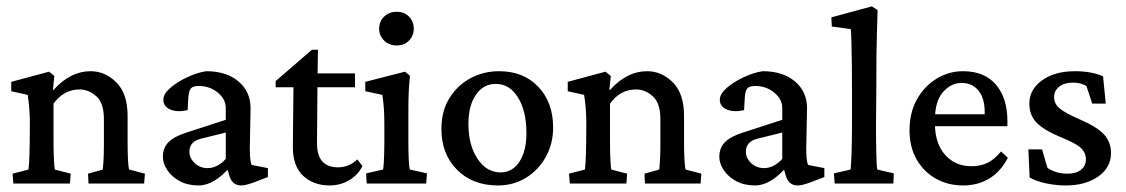

<svg xmlns="http://www.w3.org/2000/svg" viewBox="-20 -564 3460 590"><path d="M21 0 18.6 -30.3 67.4 -43Q68.4 -48.8 69.6 -68.1Q70.8 -87.4 71.3 -124.5L71.8 -184.6Q71.8 -210 69.8 -232.9Q67.9 -255.9 64.9 -272.5L14.6 -283.7V-312.5L130.9 -343.8L147 -330.6L142.6 -288.1L144.5 -287.6Q196.3 -345.2 258.3 -345.2Q303.2 -345.2 337.6 -310.8Q372.1 -276.4 372.1 -208V-123.5Q372.1 -96.2 373.3 -73Q374.5 -49.8 377 -43L425.3 -30.3L422.9 0H252L250.5 -30.3L295.9 -43Q296.9 -51.8 298.1 -71.3Q299.3 -90.8 299.3 -119.6V-198.2Q299.3 -247.6 275.9 -268.3Q252.4 -289.1 224.6 -289.1Q175.8 -289.1 144.5 -245.6V-128.9Q144.5 -95.7 145.8 -72.8Q147 -49.8 148.4 -43L197.3 -30.3L194.8 0Z M590.3 5.9Q556.6 5.9 532 -7.6Q507.3 -21 493.9 -41.5Q480.5 -62 480.5 -82Q480.5 -109.4 497.6 -127Q514.6 -144.5 553.2 -156.7L673.8 -195.8V-231.9Q673.8 -259.3 649.2 -279.5Q624.5 -299.8 590.8 -299.8Q572.8 -299.8 566.4 -292.2Q560.1 -284.7 558.6 -263.2L556.6 -225.6Q524.9 -218.3 503.4 -227.5Q481.9 -236.8 481.9 -257.8Q481.9 -275.4 503.7 -294.2Q525.4 -313 556.2 -327.1Q586.9 -341.3 613.8 -345.2Q675.3 -345.2 712.4 -314.2Q749.5 -283.2 750 -232.4L747.6 -108.9Q747.6 -91.8 748.8 -77.9Q750 -64 753.4 -57.1L803.2 -47.4V-20L761.2 -3.9Q749 0.5 739 3.2Q729 5.9 721.2 5.9Q694.8 5.9 685.5 -21.5L675.8 -54.7L689 -53.2Q638.7 5.9 590.3 5.9ZM617.7 -47.4Q647.9 -47.4 673.8 -75.7V-156.7L597.2 -137.7Q562 -128.9 562 -97.7Q562 -78.1 578.4 -62.7Q594.7 -47.4 617.7 -47.4Z M1093.8 -53.7Q1079.6 -25.4 1052.2 -9.8Q1024.9 5.9 993.2 5.9Q943.8 5.9 911.9 -23.4Q879.9 -52.7 879.9 -112.8L881.8 -295.9H827.1V-314.9L938.5 -411.1H957L955.6 -314.9L954.1 -123.5Q954.1 -49.8 1019 -49.8Q1052.2 -49.8 1078.1 -74.2ZM921.4 -295.9V-338.4H1070.8V-295.9Z M1106.9 0 1105 -31.2 1157.2 -43Q1158.2 -46.9 1159.4 -65.7Q1160.6 -84.5 1161.1 -124.5V-180.2Q1161.1 -236.8 1154.8 -272.5L1102.5 -283.7V-312.5L1224.6 -343.8L1239.7 -331.1Q1237.3 -307.1 1236.1 -283.2Q1234.9 -259.3 1234.9 -228V-128.9Q1234.9 -96.2 1236.1 -72.5Q1237.3 -48.8 1239.7 -43L1292 -31.2L1289.6 0ZM1199.2 -424.3Q1175.3 -424.3 1160.2 -439.5Q1145 -454.6 1145 -476.1Q1145 -497.6 1160.2 -512.7Q1175.3 -527.8 1199.2 -527.8Q1222.7 -527.8 1237.1 -512.7Q1251.5 -497.6 1251.5 -476.1Q1251.5 -454.6 1237.1 -439.5Q1222.7 -424.3 1199.2 -424.3Z M1510.3 5.9Q1432.1 5.9 1384.3 -42.5Q1336.4 -90.8 1336.4 -167.5Q1336.4 -222.2 1360.8 -262Q1385.3 -301.8 1425.5 -323.5Q1465.8 -345.2 1513.7 -345.2Q1588.4 -345.2 1634 -297.4Q1679.7 -249.5 1679.7 -172.4Q1679.7 -122.1 1657.2 -81.8Q1634.8 -41.5 1596.4 -17.8Q1558.1 5.9 1510.3 5.9ZM1518.1 -34.2Q1554.7 -34.2 1576.2 -67.1Q1597.7 -100.1 1597.7 -154.8Q1597.7 -222.7 1571.8 -264.4Q1545.9 -306.2 1503.4 -306.2Q1465.3 -306.2 1442.4 -272.7Q1419.4 -239.3 1419.4 -183.1Q1419.4 -118.2 1447.3 -76.2Q1475.1 -34.2 1518.1 -34.2Z M1731 0 1728.5 -30.3 1777.3 -43Q1778.3 -48.8 1779.5 -68.1Q1780.8 -87.4 1781.2 -124.5L1781.7 -184.6Q1781.7 -210 1779.8 -232.9Q1777.8 -255.9 1774.9 -272.5L1724.6 -283.7V-312.5L1840.8 -343.8L1856.9 -330.6L1852.5 -288.1L1854.5 -287.6Q1906.2 -345.2 1968.3 -345.2Q2013.2 -345.2 2047.6 -310.8Q2082 -276.4 2082 -208V-123.5Q2082 -96.2 2083.3 -73Q2084.5 -49.8 2086.9 -43L2135.3 -30.3L2132.8 0H1961.9L1960.4 -30.3L2005.9 -43Q2006.8 -51.8 2008.1 -71.3Q2009.3 -90.8 2009.3 -119.6V-198.2Q2009.3 -247.6 1985.8 -268.3Q1962.4 -289.1 1934.6 -289.1Q1885.7 -289.1 1854.5 -245.6V-128.9Q1854.5 -95.7 1855.7 -72.8Q1856.9 -49.8 1858.4 -43L1907.2 -30.3L1904.8 0Z M2300.3 5.9Q2266.6 5.9 2241.9 -7.6Q2217.3 -21 2203.9 -41.5Q2190.4 -62 2190.4 -82Q2190.4 -109.4 2207.5 -127Q2224.6 -144.5 2263.2 -156.7L2383.8 -195.8V-231.9Q2383.8 -259.3 2359.1 -279.5Q2334.5 -299.8 2300.8 -299.8Q2282.7 -299.8 2276.4 -292.2Q2270 -284.7 2268.6 -263.2L2266.6 -225.6Q2234.9 -218.3 2213.4 -227.5Q2191.9 -236.8 2191.9 -257.8Q2191.9 -275.4 2213.6 -294.2Q2235.4 -313 2266.1 -327.1Q2296.9 -341.3 2323.7 -345.2Q2385.3 -345.2 2422.4 -314.2Q2459.5 -283.2 2460 -232.4L2457.5 -108.9Q2457.5 -91.8 2458.7 -77.9Q2460 -64 2463.4 -57.1L2513.2 -47.4V-20L2471.2 -3.9Q2459 0.5 2449 3.2Q2439 5.9 2431.2 5.9Q2404.8 5.9 2395.5 -21.5L2385.7 -54.7L2398.9 -53.2Q2348.6 5.9 2300.3 5.9ZM2327.6 -47.4Q2357.9 -47.4 2383.8 -75.7V-156.7L2307.1 -137.7Q2272 -128.9 2272 -97.7Q2272 -78.1 2288.3 -62.7Q2304.7 -47.4 2327.6 -47.4Z M2544.9 0 2542.5 -31.2 2593.8 -43Q2595.2 -53.7 2596.7 -91.1Q2598.1 -128.4 2598.1 -185.5V-284.2Q2598.1 -322.3 2597.7 -362.1Q2597.2 -401.9 2596.4 -432.6Q2595.7 -463.4 2594.2 -474.6L2536.1 -482.4L2534.7 -510.7L2659.2 -544.4L2676.8 -532.7Q2675.8 -499 2674.8 -467Q2673.8 -435.1 2673.3 -395.5Q2672.9 -356 2672.9 -299.3L2671.9 -176.8Q2671.9 -127.4 2672.9 -89.6Q2673.8 -51.8 2675.8 -43L2726.6 -31.2L2725.1 0Z M2939.9 5.9Q2893.1 5.9 2855.7 -15.1Q2818.4 -36.1 2796.6 -74.2Q2774.9 -112.3 2774.9 -163.6Q2774.9 -218.8 2798.3 -259.8Q2821.8 -300.8 2859.6 -323.2Q2897.5 -345.7 2940.9 -345.2Q3005.9 -344.7 3040.8 -303.5Q3075.7 -262.2 3075.7 -191.9V-176.3H2838.9V-212.9H3016.1L3005.9 -199.7V-219.2Q3005.9 -262.2 2986.8 -285.6Q2967.8 -309.1 2934.6 -309.1Q2902.3 -309.1 2877.7 -281Q2853 -252.9 2853 -196.3V-184.6Q2853 -123.5 2884 -88.4Q2915 -53.2 2965.3 -53.2Q2992.7 -53.2 3014.2 -63.5Q3035.6 -73.7 3056.2 -98.6L3077.1 -79.1Q3054.7 -36.1 3019.5 -15.1Q2984.4 5.9 2939.9 5.9Z M3254.9 5.9Q3225.1 5.9 3194.8 -0.5Q3164.6 -6.8 3144 -18.6L3140.1 -105H3182.1L3198.7 -48.3Q3224.6 -30.3 3260.7 -30.3Q3286.6 -30.3 3301.8 -42.2Q3316.9 -54.2 3316.9 -74.2Q3316.9 -94.2 3302.5 -108.4Q3288.1 -122.6 3245.1 -140.1Q3189 -163.1 3166 -186.3Q3143.1 -209.5 3143.1 -245.6Q3143.1 -289.1 3182.1 -317.1Q3221.2 -345.2 3283.2 -345.2Q3333.5 -345.2 3369.6 -329.6L3377.9 -245.6H3336.4L3318.4 -299.8Q3300.8 -310.1 3276.9 -310.1Q3250.5 -310.1 3234.9 -297.6Q3219.2 -285.2 3219.2 -266.1Q3219.2 -244.6 3236.6 -230.5Q3253.9 -216.3 3299.8 -196.3Q3351.6 -173.8 3372.8 -150.6Q3394 -127.4 3394 -93.8Q3394 -49.3 3355 -21.7Q3315.9 5.9 3254.9 5.9Z"/></svg>

Font: Lateef
Style: Regular
Weight: 400
Designer: SIL International
Foundry: SIL International
Version: Version 4.200